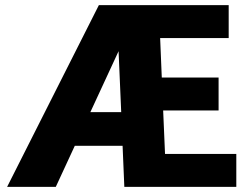

<svg xmlns="http://www.w3.org/2000/svg" viewBox="-20 -731 980 751"><path d="M904.3 -128.9V0H466.3L459.5 -160.6H272.5L198.2 0H7.8L366.7 -710.9H874.5V-582H606.4L612.8 -427.7H835V-298.8H618.2L625.5 -128.9ZM333.5 -292.5H454.1L443.8 -530.8Z"/></svg>

Font: Vazirmatn RD UI FD Black
Style: Regular
Weight: 900
Designer: Saber Rastikerdar
Foundry: Saber Rastikerdar
Version: Version 33.003